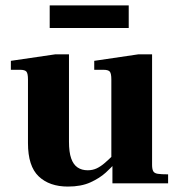

<svg xmlns="http://www.w3.org/2000/svg" viewBox="-20 -675 662 707"><path d="M230 12Q162 12 122.5 -25.5Q83 -63 83 -148V-382Q83 -404 77.5 -411Q72 -418 54 -418H20V-451L184 -475H234V-153Q234 -115 242 -92Q250 -69 265.5 -58.5Q281 -48 303 -48Q321 -48 336 -55Q351 -62 366.5 -75.5Q382 -89 400 -107L405 -76Q392 -60 369.5 -39.5Q347 -19 313 -3.5Q279 12 230 12ZM394 0V-63H390V-382Q390 -404 384.5 -411Q379 -418 361 -418H327V-451L490 -475H540V-68Q540 -53 544 -45Q548 -37 561 -35Q574 -33 599 -33V0ZM163 -572V-655H454V-572Z"/></svg>

Font: Frank Ruhl Libre ExtraBold
Style: Regular
Weight: 800
Designer: Yanek Iontef
Foundry: Fontef
Version: Version 6.003;gftools[0.9.30]